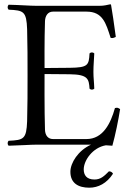

<svg xmlns="http://www.w3.org/2000/svg" viewBox="-20 -672 607 892"><path d="M505 135C501 128 495 124 486 124C464 146 448 162 419 162C382 162 369 141 369 115C369 73 411 13 472 3C490 4 502 5 502 5C516 -45 530 -114 538 -165C537 -166 536 -166 535 -167C528 -171 526 -173 514 -170C494 -98 458 -26 382 -26H226C204 -26 190 -42 189 -69C186 -153 187 -328 187 -328L304 -327C389 -326 393 -305 396 -260C402 -254 412 -254 418 -260C417 -295 414 -308 414 -338C414 -372 417 -394 418 -424C412 -430 402 -430 396 -424C393 -369 389 -358 304 -357L187 -356C187 -356 186 -492 189 -574C190 -598 202 -618 226 -618H382C457 -618 472 -565 494 -496C505 -494 507 -496 515 -499C516 -500 517 -500 518 -501C513 -542 498 -641 496 -649C496 -651 495 -652 492 -652C475 -649 466 -645 442 -645H150C120 -645 70 -649 20 -650C14 -644 14 -633 20 -627C90 -624 103 -619 106 -536C108 -454 108 -404 108 -321C108 -238 108 -191 106 -109C103 -26 90 -21 20 -18C14 -12 14 -1 20 5C69 4 122 0 152 0H374C383 0 393 0 403 0C343 27 307 85 307 126C307 180 345 200 395 200C436 200 476 180 505 135Z"/></svg>

Font: Libertinus Serif Display
Style: Regular
Weight: 400
Designer: Philipp H. Poll, Khaled Hosny
Foundry: Caleb Maclennan
Version: Version 7.050;RELEASE